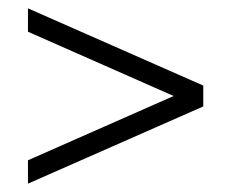

<svg xmlns="http://www.w3.org/2000/svg" viewBox="-20 -502 554 460"><path d="M47 -62V-118L396 -272L47 -426V-482L467 -297V-247Z"/></svg>

Font: Spectral SC Medium
Style: Regular
Weight: 500
Designer: Jean-Baptiste Levee
Foundry: Production Type
Version: Version 2.001